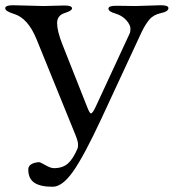

<svg xmlns="http://www.w3.org/2000/svg" viewBox="-20 -673 663 733"><path d="M423 -651 498 -650 594 -653Q623 -653 623 -642Q623 -629 594.5 -623Q566 -617 550 -598Q534 -579 519 -547L368 -222Q301 -78 259.5 -19Q218 40 181 40Q134 40 111 24.5Q88 9 88 -26Q88 -50 128 -54Q134 -54 153.5 -42.5Q173 -31 186 -31Q219 -31 239 -48.5Q259 -66 276 -106Q278 -110 278 -121.5Q278 -133 268 -158L120 -522Q87 -604 33 -620Q0 -630 0 -641.5Q0 -653 29 -653L146 -650L226 -652Q255 -652 255 -641Q255 -632 226.5 -623Q198 -614 198 -584.5Q198 -555 218 -504L311 -269Q322 -240 327 -240Q334 -240 347 -269L474 -543Q478 -550 478 -564Q478 -578 462 -596Q446 -614 420 -621.5Q394 -629 394 -640Q394 -651 423 -651Z"/></svg>

Font: EB Garamond
Style: Regular
Weight: 400
Version: Version 0.012